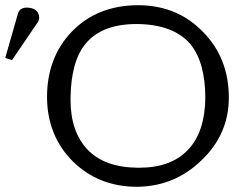

<svg xmlns="http://www.w3.org/2000/svg" viewBox="-20 -713 940 735"><path d="M506 -693Q507 -693 509 -693Q658 -693 757 -591Q856 -491 856 -339Q856 -199 751 -99Q649 0 507 2Q506 2 504 2Q359 2 260 -94Q162 -191 160 -338Q160 -340 160 -341Q160 -493 255 -592Q352 -692 506 -693ZM49 -662Q55 -682 80 -684Q127 -684 130 -647Q130 -646 130 -645Q130 -639 126 -630L26 -483L0 -491ZM250 -338Q250 -334 250 -331Q250 -209 315 -140.5Q380 -72 507 -71Q510 -71 514 -71Q636 -71 701 -141Q764 -208 766 -337Q766 -475 708 -545Q644 -619 507 -621Q505 -621 503 -621Q370 -621 308 -546Q252 -479 250 -338Z"/></svg>

Font: New Athena Unicode
Style: Regular
Weight: 400
Designer: J. Rusten 1997; rev. by R. Hancock 2001, 2002, rev. by D. Mastronarde 2002-2021
Foundry: GreekKeys New Athena Unicode
Version: Version 5.008